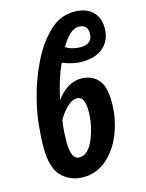

<svg xmlns="http://www.w3.org/2000/svg" viewBox="-117 -836 696 917"><g transform="rotate(-15 231.0 -377.5)"><path d="M255 -613Q273 -645 295.5 -667.5Q318 -690 342 -690Q387 -690 387 -646Q387 -593 326 -593Q310 -593 290 -598Q270 -603 255 -613ZM403 -301Q403 -382 371.5 -415Q340 -448 290 -448Q221 -448 167 -374Q188 -476 221 -545Q241 -536 266.5 -530Q292 -524 316 -524Q386 -524 424 -559Q462 -594 462 -653Q462 -704 430 -734.5Q398 -765 339 -765Q270 -765 215 -711.5Q160 -658 121 -577Q82 -496 61 -411Q45 -350 38.5 -289Q32 -228 32 -176Q32 -74 74.5 -32Q117 10 181 10Q247 10 297.5 -34.5Q348 -79 375.5 -150.5Q403 -222 403 -301ZM145 -171Q145 -234 153 -280Q170 -311 196 -336.5Q222 -362 244 -362Q269 -362 277 -340.5Q285 -319 285 -292Q285 -219 257.5 -152.5Q230 -86 186 -86Q145 -86 145 -171Z"/></g></svg>

Font: Noto Sans Display Condensed
Style: Bold Italic
Weight: 700
Width: 3
Designer: Monotype Design team
Foundry: Monotype Imaging Inc.
Version: 1.000